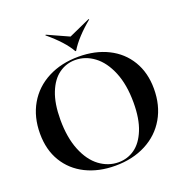

<svg xmlns="http://www.w3.org/2000/svg" viewBox="-162 -1077 1187 1237"><g transform="rotate(-20 432.0 -458.5)"><path d="M33 -345Q33 -459 83 -545.5Q133 -632 224.5 -679.5Q316 -727 435 -727Q549 -727 636.5 -683.5Q724 -640 773 -558.5Q822 -477 822 -367Q822 -253 772 -166.5Q722 -80 630.5 -32.5Q539 15 420 15Q306 15 218.5 -28.5Q131 -72 82 -153Q33 -234 33 -345ZM447 1Q509 1 558.5 -34Q608 -69 638 -143Q668 -217 668 -328Q668 -451 632 -538Q596 -625 536.5 -669.5Q477 -714 407 -714Q346 -714 296 -678.5Q246 -643 216.5 -569Q187 -495 187 -385Q187 -262 222.5 -174.5Q258 -87 317.5 -43Q377 1 447 1ZM282 -929 286 -932 432 -866 579 -932 583 -929Q535 -890 496 -848Q457 -806 434 -767H429Q388 -841 282 -929Z"/></g></svg>

Font: Nyght Serif Medium
Style: Regular
Weight: 500
Designer: Maksym Kobuzan
Version: Version 0.410